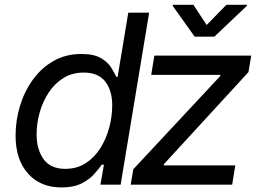

<svg xmlns="http://www.w3.org/2000/svg" viewBox="-20 -781 1109 812"><path d="M240.2 11.7Q150.9 11.7 98.4 -47.1Q45.9 -106 45.9 -207.5Q45.9 -272 64.7 -333.5Q83.5 -395 119.4 -444.6Q155.3 -494.1 206.8 -523.4Q258.3 -552.7 323.7 -552.7Q377.9 -552.7 407.5 -534.9Q437 -517.1 450.9 -494.1Q464.8 -471.2 471.7 -456.1H477.5L522.5 -727.5H610.8L490.2 0H404.8L419.4 -84.5H410.2Q398.4 -67.4 378.2 -44.7Q357.9 -22 324.5 -5.1Q291 11.7 240.2 11.7ZM255.9 -66.9Q305.2 -66.9 342.3 -90.8Q379.4 -114.7 404.3 -154.3Q429.2 -193.8 441.9 -241.2Q454.6 -288.6 454.6 -335Q454.6 -398.9 424.8 -436.5Q395 -474.1 334 -474.1Q285.2 -474.1 248 -450.9Q210.9 -427.7 185.8 -389.4Q160.6 -351.1 147.7 -304.9Q134.8 -258.8 134.8 -212.4Q134.8 -148.9 164.3 -107.9Q193.8 -66.9 255.9 -66.9ZM532.7 0 543.9 -65.4 911.1 -459 912.1 -464.4H619.6L632.8 -545.9H1042.5L1030.8 -476.1L673.3 -86.9L672.4 -81.5H975.1L961.9 0ZM797.9 -760.7 854 -675.3 937.5 -760.7H1024.9L1023.9 -756.3L886.7 -626H803.2L710.4 -756.3L711.4 -760.7Z"/></svg>

Font: Inter Variable
Style: Italic
Weight: 400
Italic angle: -9.39999°
Designer: Rasmus Andersson
Foundry: rsms
Version: Version 4.001;git-9221beed3